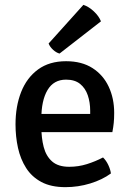

<svg xmlns="http://www.w3.org/2000/svg" viewBox="-20 -759 540 792"><path d="M108.5 -214V-289H352V-302Q352 -337 342 -366.2Q332 -395.5 310.2 -413Q288.5 -430.5 252.5 -430.5Q201.5 -430.5 176 -387.5Q150.5 -344.5 150.5 -269V-237.5Q150.5 -190.5 160.2 -152.8Q170 -115 195 -93Q220 -71 265.5 -71Q303.5 -71 338.5 -82Q373.5 -93 405 -109.5Q418 -97 426.8 -78.2Q435.5 -59.5 437.5 -43.5Q402 -17.5 352.2 -2.2Q302.5 13 250 13Q190.5 13 150.8 -8.2Q111 -29.5 87.8 -66Q64.5 -102.5 54.2 -149Q44 -195.5 44 -246Q44 -320.5 67.2 -379.5Q90.5 -438.5 137 -472.5Q183.5 -506.5 252.5 -506.5Q317.5 -506.5 361.8 -478Q406 -449.5 428.5 -401.2Q451 -353 451 -293.5Q451 -269.5 449.2 -252.2Q447.5 -235 443.5 -214ZM324 -739Q346.5 -731.5 367.2 -712Q388 -692.5 396.5 -671L225.5 -538Q211.5 -542 198.8 -553.8Q186 -565.5 180.5 -579.5Z"/></svg>

Font: Signika Light
Style: Regular
Weight: 400
Version: Version 2.003;gftools[0.9.32]